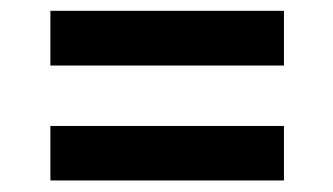

<svg xmlns="http://www.w3.org/2000/svg" viewBox="-20 -499 600 346"><path d="M491.7 -380.9V-479.5H70.8V-380.9ZM491.7 -173.8V-272H70.8V-173.8Z"/></svg>

Font: Shabnam FD Medium
Style: Regular
Weight: 500
Foundry: DejaVu fonts team - Redesigned by Saber Rastikerdar - Based on Vazir font
Version: Version 5.00;October 20, 2019;FontCreator 12.0.0.2547 64-bit